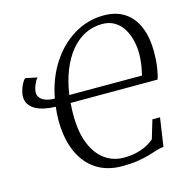

<svg xmlns="http://www.w3.org/2000/svg" viewBox="-111 -856 945 971"><g transform="rotate(-15 362.0 -370.5)"><path d="M410.5 10Q331 10 274.8 -27.5Q218.5 -65 188.8 -134Q159 -203 159 -297.5Q159 -315.5 160.2 -333.2Q161.5 -351 163.5 -367.5Q132.5 -368 105.8 -373.8Q79 -379.5 59 -390.5Q39 -401.5 27.5 -418.8Q16 -436 16 -459.5Q16 -473.5 21.2 -491.5Q26.5 -509.5 34.8 -525Q43 -540.5 51.5 -547L113 -534.5Q107 -529 100.2 -516.2Q93.5 -503.5 88.8 -489.2Q84 -475 84 -462.5Q84 -448 92.8 -436Q101.5 -424 120.5 -416.5Q139.5 -409 169.5 -408.5Q188.5 -509.5 238 -586.5Q287.5 -663.5 359.8 -707.2Q432 -751 517.5 -751Q580.5 -751 624.8 -722.2Q669 -693.5 692.2 -638.8Q715.5 -584 715.5 -506Q715.5 -463.5 709.8 -425.8Q704 -388 696.5 -367L241 -366.5Q240.5 -356.5 239.8 -346.2Q239 -336 238.8 -325.5Q238.5 -315 238.5 -304Q238.5 -213 263.8 -151.8Q289 -90.5 332.5 -60Q376 -29.5 430 -29.5Q473 -29.5 505.2 -38.8Q537.5 -48 558.8 -60.5Q580 -73 590 -82.5L619 -179.5H659L637 -30.5Q619 -29 599 -22.5Q579 -16 553.2 -8.5Q527.5 -1 492.8 4.5Q458 10 410.5 10ZM625.5 -407Q629.5 -424 633 -442.2Q636.5 -460.5 638.5 -480Q640.5 -499.5 640.5 -519Q640.5 -553.5 632.2 -587.8Q624 -622 607 -649.8Q590 -677.5 562.8 -694.2Q535.5 -711 498 -711Q449 -711 407 -689.8Q365 -668.5 332.2 -628.5Q299.5 -588.5 277.2 -532.5Q255 -476.5 245 -407Z"/></g></svg>

Font: Merriweather 60pt Light
Style: Italic
Weight: 300
Italic angle: -7.8°
Version: Version 2.101